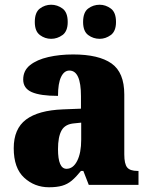

<svg xmlns="http://www.w3.org/2000/svg" viewBox="-20 -781 628 811"><path d="M187 10Q126 10 82 -30.5Q38 -71 38 -155Q38 -237 90 -276Q142 -315 246 -319L322 -322V-375Q322 -483 273 -483Q251 -483 238 -456Q225 -429 225 -376Q150 -376 114 -392Q78 -408 78 -445Q78 -483 107 -506Q136 -529 184 -540Q232 -551 289 -551Q397 -551 451 -513Q505 -475 505 -382V-129Q505 -89 517 -74Q529 -59 561 -59H565V0H355L332 -59H322Q301 -33 283 -18Q265 -3 242.5 3.5Q220 10 187 10ZM261 -68Q289 -68 306 -101.5Q323 -135 323 -191V-263L294 -260Q255 -257 240 -230Q225 -203 225 -151Q225 -68 261 -68ZM401 -617Q374 -617 352.5 -633Q331 -649 331 -688Q331 -729 352.5 -745Q374 -761 401 -761Q426 -761 448 -745Q470 -729 470 -688Q470 -649 448 -633Q426 -617 401 -617ZM196 -617Q170 -617 148.5 -633Q127 -649 127 -688Q127 -729 148.5 -745Q170 -761 196 -761Q222 -761 244 -745Q266 -729 266 -688Q266 -649 244 -633Q222 -617 196 -617Z"/></svg>

Font: Noto Serif Myanmar SemiCondensed Black
Style: Regular
Weight: 900
Width: 4
Designer: Ben Mitchell and the Monotype Design Team
Foundry: Monotype Imaging Inc.
Version: Version 2.106; ttfautohint (v1.8.4.7-5d5b)